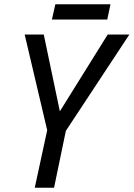

<svg xmlns="http://www.w3.org/2000/svg" viewBox="-20 -875 623 895"><path d="M142 0 200 -268 95 -714H184L259 -356L482 -714H583L287 -265L232 0ZM222 -784 238 -855H495L480 -784Z"/></svg>

Font: Noto Sans Display
Style: Italic
Weight: 400
Italic angle: -12°
Designer: Monotype Design Team
Foundry: Monotype Imaging Inc.
Version: Version 2.003